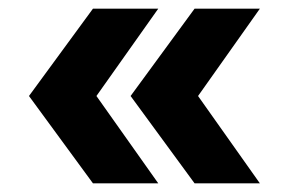

<svg xmlns="http://www.w3.org/2000/svg" viewBox="-20 -520 672 444"><path d="M282 -298 430 -96H581L438 -298L581 -500H430ZM47 -298 195 -96H346L203 -298L346 -500H195Z"/></svg>

Font: HB Figtree Prototype
Style: Bold
Weight: 700
Designer: Alfredo Marco Pradil
Foundry: Hanken Design Co.®
Version: Version 1.002;Glyphs 3.2 (3228)